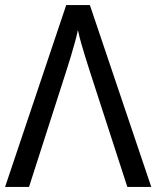

<svg xmlns="http://www.w3.org/2000/svg" viewBox="-20 -734 615 754"><path d="M333 -714 574 0H480L334 -450Q324 -481 315 -510Q306 -539 298.5 -565.5Q291 -592 286 -616Q281 -592 273.5 -565.5Q266 -539 257.5 -510Q249 -481 239 -451L94 0H0L240 -714Z"/></svg>

Font: Noto Sans Display
Style: Regular
Weight: 400
Designer: Monotype Design Team
Foundry: Monotype Imaging Inc.
Version: Version 2.003